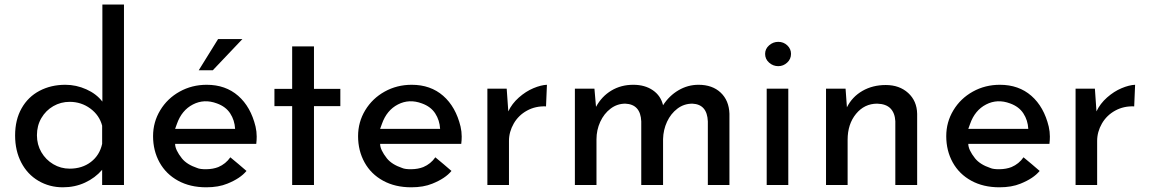

<svg xmlns="http://www.w3.org/2000/svg" viewBox="-20 -795 4936 825"><path d="M512.7 -775.4V0H418.9V-65.4Q388.7 -30.3 345.2 -10.3Q301.8 9.8 250 9.8Q192.4 9.8 145 -18.1Q97.7 -45.9 71.3 -96.7Q44.9 -147.5 44.9 -212.9Q44.9 -280.3 72.8 -329.6Q100.6 -378.9 149.9 -404.8Q199.2 -430.7 260.7 -430.7Q307.6 -430.7 351.1 -411.1Q394.5 -391.6 419.9 -358.4V-775.4ZM418.9 -176.8V-254.9Q407.2 -299.8 368.2 -328.6Q329.1 -357.4 279.3 -357.4Q241.2 -357.4 209 -338.9Q176.8 -320.3 157.7 -287.6Q138.7 -254.9 138.7 -213.9Q138.7 -173.8 157.7 -141.1Q176.8 -108.4 209 -89.4Q241.2 -70.3 279.3 -70.3Q333 -70.3 370.6 -99.1Q408.2 -127.9 418.9 -176.8Z M732.4 -176.8Q732.4 -151.4 761.7 -114.3Q783.2 -87.9 827.1 -73.2Q839.8 -67.4 867.7 -67.9Q895.5 -68.4 918 -77.1Q950.2 -90.8 969.7 -119.1Q976.6 -113.3 1005.4 -89.4Q1034.2 -65.4 1039.1 -60.5Q1012.7 -28.3 957 -5.9Q918.9 9.8 866.2 9.8Q796.9 9.8 745.1 -18.6Q693.4 -46.9 665.5 -97.2Q637.7 -147.5 637.7 -210Q637.7 -270.5 668.5 -321.3Q699.2 -372.1 752 -401.4Q804.7 -430.7 868.2 -430.7Q949.2 -430.7 1003.4 -383.3Q1057.6 -335.9 1078.1 -251Q1083 -229.5 1083 -208Q1083 -192.4 1081.1 -176.8ZM740.2 -262.7Q735.4 -249 732.4 -241.2H990.2Q988.3 -278.3 969.2 -307.6Q950.2 -336.9 912.1 -350.6Q857.4 -371.1 809.1 -346.2Q760.7 -321.3 740.2 -262.7ZM894.5 -493.2H834L917 -627H1021.5Z M1329.1 -595.7V-413.1H1442.4V-338.9H1329.1V0H1235.4V-338.9H1159.2V-413.1H1235.4V-595.7Z M1613.3 -176.8Q1613.3 -151.4 1642.6 -114.3Q1664.1 -87.9 1708 -73.2Q1720.7 -67.4 1748.5 -67.9Q1776.4 -68.4 1798.8 -77.1Q1831.1 -90.8 1850.6 -119.1Q1857.4 -113.3 1886.2 -89.4Q1915 -65.4 1919.9 -60.5Q1893.6 -28.3 1837.9 -5.9Q1799.8 9.8 1747.1 9.8Q1677.7 9.8 1626 -18.6Q1574.2 -46.9 1546.4 -97.2Q1518.6 -147.5 1518.6 -210Q1518.6 -270.5 1549.3 -321.3Q1580.1 -372.1 1632.8 -401.4Q1685.5 -430.7 1749 -430.7Q1830.1 -430.7 1884.3 -383.3Q1938.5 -335.9 1959 -251Q1963.9 -229.5 1963.9 -208Q1963.9 -192.4 1961.9 -176.8ZM1621.1 -262.7Q1616.2 -249 1613.3 -241.2H1871.1Q1869.1 -278.3 1850.1 -307.6Q1831.1 -336.9 1793 -350.6Q1738.3 -371.1 1689.9 -346.2Q1641.6 -321.3 1621.1 -262.7Z M2330.1 -430.7 2326.2 -337.9Q2281.2 -339.8 2244.6 -319.8Q2208 -299.8 2187.5 -264.2Q2167 -228.5 2167 -189.5V0H2074.2V-414.1H2157.2L2164.1 -316.4Q2179.7 -349.6 2209.5 -376Q2239.3 -402.3 2272 -416Q2304.7 -429.7 2330.1 -430.7Z M3114.3 -306.6V0H3021.5V-273.4Q3018.6 -346.7 2955.1 -349.6Q2918.9 -349.6 2890.6 -328.1Q2862.3 -306.6 2846.2 -272Q2830.1 -237.3 2829.1 -197.3V0H2735.4V-273.4Q2732.4 -346.7 2667 -349.6Q2631.8 -349.6 2603.5 -328.1Q2575.2 -306.6 2559.1 -271.5Q2543 -236.3 2543 -196.3V0H2450.2V-414.1H2534.2L2541 -335.9Q2565.4 -380.9 2606.9 -405.8Q2648.4 -430.7 2701.2 -430.7Q2751 -430.7 2785.2 -407.2Q2819.3 -383.8 2829.1 -342.8Q2855.5 -383.8 2895.5 -407.2Q2935.5 -430.7 2981.4 -430.7Q3041 -430.7 3076.7 -397Q3112.3 -363.3 3114.3 -306.6Z M3367.2 -414.1V0H3274.4V-414.1ZM3324.2 -615.2Q3346.7 -615.2 3362.8 -600.1Q3378.9 -585 3378.9 -563.5Q3378.9 -541 3362.3 -525.9Q3345.7 -510.7 3324.2 -510.7Q3301.8 -510.7 3284.7 -525.9Q3267.6 -541 3267.6 -563.5Q3267.6 -585 3284.7 -600.1Q3301.8 -615.2 3324.2 -615.2Z M3920.9 -305.7V0H3827.1V-274.4Q3825.2 -309.6 3806.2 -329.1Q3787.1 -348.6 3749 -349.6Q3694.3 -349.6 3658.2 -305.7Q3622.1 -261.7 3622.1 -194.3V0H3529.3V-414.1H3613.3L3619.1 -334Q3641.6 -378.9 3685.5 -404.3Q3729.5 -429.7 3786.1 -429.7Q3844.7 -429.7 3882.3 -395.5Q3919.9 -361.3 3920.9 -305.7Z M4140.6 -176.8Q4140.6 -151.4 4169.9 -114.3Q4191.4 -87.9 4235.4 -73.2Q4248 -67.4 4275.9 -67.9Q4303.7 -68.4 4326.2 -77.1Q4358.4 -90.8 4377.9 -119.1Q4384.8 -113.3 4413.6 -89.4Q4442.4 -65.4 4447.3 -60.5Q4420.9 -28.3 4365.2 -5.9Q4327.1 9.8 4274.4 9.8Q4205.1 9.8 4153.3 -18.6Q4101.6 -46.9 4073.7 -97.2Q4045.9 -147.5 4045.9 -210Q4045.9 -270.5 4076.7 -321.3Q4107.4 -372.1 4160.2 -401.4Q4212.9 -430.7 4276.4 -430.7Q4357.4 -430.7 4411.6 -383.3Q4465.8 -335.9 4486.3 -251Q4491.2 -229.5 4491.2 -208Q4491.2 -192.4 4489.3 -176.8ZM4148.4 -262.7Q4143.6 -249 4140.6 -241.2H4398.4Q4396.5 -278.3 4377.4 -307.6Q4358.4 -336.9 4320.3 -350.6Q4265.6 -371.1 4217.3 -346.2Q4168.9 -321.3 4148.4 -262.7Z M4857.4 -430.7 4853.5 -337.9Q4808.6 -339.8 4772 -319.8Q4735.4 -299.8 4714.8 -264.2Q4694.3 -228.5 4694.3 -189.5V0H4601.6V-414.1H4684.6L4691.4 -316.4Q4707 -349.6 4736.8 -376Q4766.6 -402.3 4799.3 -416Q4832 -429.7 4857.4 -430.7Z"/></svg>

Font: Josefin Sans CFJ
Style: Regular
Weight: 400
Designer: Santiago Orozco
Foundry: Typemade
Version: Version 2.000